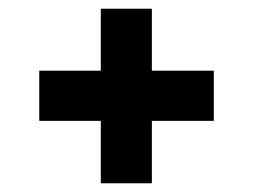

<svg xmlns="http://www.w3.org/2000/svg" viewBox="-20 -472 580 440"><path d="M211 -52V-195H70V-310H211V-452H328V-310H470V-195H328V-52Z"/></svg>

Font: Saira
Style: Bold
Weight: 700
Designer: Hector Gatti with collaboration of the Omnibus-Type team
Foundry: Omnibus-Type
Version: Version 1.100; ttfautohint (v1.8.3)